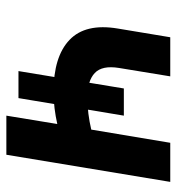

<svg xmlns="http://www.w3.org/2000/svg" viewBox="4 -560 556 604"><g transform="rotate(90 282.0 -258.0)"><path d="M269 -148.4Q158.2 -148.4 105.5 -198.7Q52.7 -249 69.8 -350.6L97.2 -515.6H220.2L193.8 -354.5Q185.1 -301.3 209.7 -278.1Q234.4 -254.9 286.6 -254.9Q313 -254.9 337.9 -258.1Q362.8 -261.2 387.7 -267.1L429.2 -515.6H552.2L466.8 0H343.8L370.1 -160.2Q346.2 -154.8 320.6 -151.6Q294.9 -148.4 269 -148.4ZM203.6 -38.1 258.3 -369.6H343.8L288.6 -38.1Z"/></g></svg>

Font: Inter Display SemiBold
Style: Italic
Weight: 600
Italic angle: -9.39999°
Designer: Rasmus Andersson
Foundry: rsms
Version: Version 4.000;git-a52131595